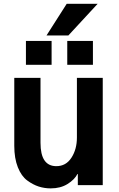

<svg xmlns="http://www.w3.org/2000/svg" viewBox="-20 -993 636 1030"><path d="M56.6 -210.9V-575.2H197.3V-226.6Q197.3 -101.6 282.2 -101.6Q334 -101.6 363.3 -147Q392.6 -192.4 392.6 -254.9V-575.2H531.2V0H397.5V-59.6H395.5Q379.9 -29.3 342.3 -5.9Q304.7 17.6 252 17.6Q218.8 17.6 188 7.8Q157.2 -2 126 -24.9Q94.7 -47.9 75.7 -95.7Q56.6 -143.6 56.6 -210.9ZM229.5 -802.7 337.9 -972.7H503.9L346.7 -802.7ZM119.1 -645.5V-773.4H256.8V-645.5ZM340.8 -645.5V-773.4H478.5V-645.5Z"/></svg>

Font: Gothic A1 ExtraBold
Style: Regular
Weight: 800
Designer: HanYang I&C Co.,Ltd.
Foundry: HanYang I&C Co.,Ltd.
Version: Version 2.50